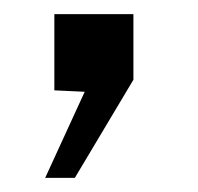

<svg xmlns="http://www.w3.org/2000/svg" viewBox="-20 -128 280 272"><path d="M44 124H86L169 -15V-108H57V0L100 2Z"/></svg>

Font: United Sans
Style: Regular
Weight: 400
Designer: Pablo Impallari, Rodrigo Fuenzalida (Modified by Dan O. Williams)
Version: Version 1.000;PS 001.000;hotconv 1.0.88;makeotf.lib2.5.64775